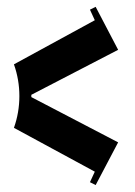

<svg xmlns="http://www.w3.org/2000/svg" viewBox="-20 -600 394 562"><path d="M71.7 -322.5 325.8 -454.2 260 -580 243.3 -571.7 257.5 -540.8 20.8 -411.7Q36.7 -366.7 36.7 -318.8Q36.7 -270.8 20.8 -225.8L257.5 -97.5L243.3 -66.7L260 -58.3L325.8 -183.3L71.7 -315.8Z"/></svg>

Font: Chomsky
Style: Regular
Weight: 400
Version: Version 2.3